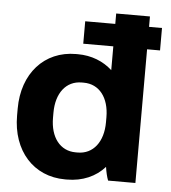

<svg xmlns="http://www.w3.org/2000/svg" viewBox="-52 -768 738 827"><g transform="rotate(5 316.5 -354.5)"><path d="M260 11H268C335 11 392 -14 431 -58C434 -37 439 -15 445 0H563V-578H619V-675H563V-720H417V-675H287V-578H417V-475C379 -510 327 -531 268 -531H260C123 -531 30 -427 30 -275V-245C30 -93 123 11 260 11ZM295 -109C228 -109 185 -164 185 -249V-271C185 -356 228 -411 295 -411H304C371 -411 414 -356 414 -271V-249C414 -165 371 -109 304 -109Z"/></g></svg>

Font: Fixel Text Bold
Style: Bold
Weight: 700
Width: 4
Designer: AlfaBravo + MacPaw
Foundry: Kyrylo Tkachov, Marchela Mozhyna, Serhii Makarenko, Maria Weinstein, Zakhar Kryvoshyya
Version: Version 1.211